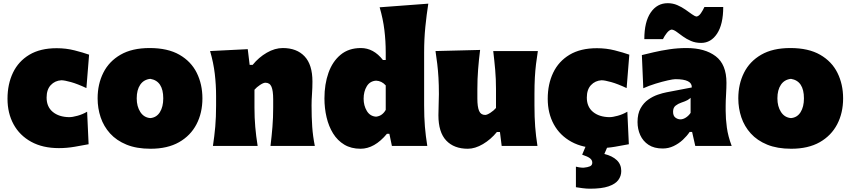

<svg xmlns="http://www.w3.org/2000/svg" viewBox="-20 -902 5257 1187"><path d="M344.2 13.7Q244.1 13.7 172.9 -25.4Q101.6 -64.5 64 -133.3Q26.4 -202.1 26.4 -291.5Q26.4 -381.8 60.1 -452.4Q93.8 -522.9 161.4 -563.5Q229 -604 330.6 -604Q388.2 -604 440.9 -590.6Q493.7 -577.1 530.8 -564L514.2 -357.4Q459 -383.3 418.9 -394.5Q378.9 -405.8 358.9 -405.8Q319.3 -403.3 293.7 -375.7Q268.1 -348.1 268.1 -298.8Q268.1 -241.7 306.2 -210.2Q344.2 -178.7 407.7 -177.7Q427.7 -177.7 459 -186.3Q490.2 -194.8 518.6 -211.4L527.8 -10.3Q492.2 -3.4 442.9 5.1Q393.6 13.7 344.2 13.7Z M910.6 17.6Q824.2 17.6 762.2 -7.8Q700.2 -33.2 660.6 -76.9Q621.1 -120.6 602.3 -176.5Q583.5 -232.4 583.5 -293.9Q583.5 -381.8 618.7 -452.1Q653.8 -522.5 725.1 -563.7Q796.4 -605 905.3 -605Q1017.1 -605 1089.4 -563.5Q1161.6 -522 1196.5 -451.4Q1231.4 -380.9 1231.4 -293.9Q1231.4 -204.1 1194.8 -133.8Q1158.2 -63.5 1086.9 -22.9Q1015.6 17.6 910.6 17.6ZM909.2 -171.9Q947.8 -175.3 968.5 -208.5Q989.3 -241.7 989.3 -293.9Q989.3 -401.4 909.2 -414.6Q868.7 -410.2 846.9 -378.2Q825.2 -346.2 825.2 -293.9Q825.2 -244.1 847.4 -209.7Q869.6 -175.3 909.2 -171.9Z M1296.4 0Q1305.7 -61 1310.8 -119.1Q1315.9 -177.2 1315.9 -250.5V-308.6Q1315.9 -377 1307.9 -445.6Q1299.8 -514.2 1278.8 -586.4L1511.7 -598.1L1523.4 -501H1542Q1579.6 -547.4 1629.4 -576.2Q1679.2 -605 1728.5 -605Q1814.5 -605 1863 -553.7Q1911.6 -502.4 1911.6 -397.5Q1911.6 -358.9 1908.9 -321.3Q1906.2 -283.7 1906.2 -250.5Q1906.2 -177.2 1910.2 -119.1Q1914.1 -61 1926.3 0H1652.3Q1659.7 -61 1664.3 -117.4Q1668.9 -173.8 1668.9 -236.8V-288.6Q1668.9 -340.8 1658.4 -365.7Q1647.9 -390.6 1620.6 -390.6Q1608.4 -390.6 1587.4 -376.7Q1566.4 -362.8 1553.2 -347.2V-236.8Q1553.2 -173.8 1558.1 -117.4Q1563 -61 1572.8 0Z M2209 17.6Q2150.9 17.6 2108.6 -7.8Q2066.4 -33.2 2039.3 -76.9Q2012.2 -120.6 1999 -176.8Q1985.8 -232.9 1985.8 -293.9Q1985.8 -381.3 2010.7 -451.7Q2035.6 -522 2085.7 -563.5Q2135.7 -605 2210.9 -605Q2289.6 -605 2347.2 -531.2H2364.7V-577.6Q2364.7 -647.5 2356.4 -716.1Q2348.1 -784.7 2327.1 -856.9L2627.9 -879.4Q2617.2 -811.5 2609.6 -736.1Q2602.1 -660.6 2602.1 -577.6V-250.5Q2602.1 -177.2 2606.9 -119.1Q2611.8 -61 2621.6 0H2402.8L2387.2 -74.7H2372.1Q2295.4 17.6 2209 17.6ZM2305.2 -180.7Q2325.7 -183.1 2340.3 -194.1Q2355 -205.1 2364.7 -222.7V-374Q2339.8 -401.9 2305.2 -403.3Q2267.1 -400.9 2247.6 -368.7Q2228 -336.4 2228 -291.5Q2228 -249.5 2247.8 -216.3Q2267.6 -183.1 2305.2 -180.7Z M2872.1 17.6Q2786.6 17.6 2738.5 -33.4Q2690.4 -84.5 2690.4 -189.5Q2690.4 -228 2691.9 -257.3Q2693.4 -286.6 2693.4 -319.8Q2693.4 -377.4 2690.7 -422.1Q2688 -466.8 2683.3 -506.3Q2678.7 -545.9 2672.4 -586.4L2948.2 -593.3Q2940.4 -532.2 2935.8 -472.9Q2931.2 -413.6 2931.2 -351.1V-293Q2931.2 -241.2 2941.9 -216.3Q2952.6 -191.4 2979.5 -191.4Q2991.2 -191.4 3012.2 -205.1Q3033.2 -218.8 3046.4 -234.4V-351.1Q3046.4 -413.6 3041.5 -469.5Q3036.6 -525.4 3029.3 -586.4H3305.2Q3298.8 -545.9 3293.9 -506.3Q3289.1 -466.8 3286.6 -422.1Q3284.2 -377.4 3284.2 -319.8V-250.5Q3284.2 -177.2 3288.6 -119.1Q3293 -61 3302.7 0H3081.5L3070.8 -85.9H3051.8Q3014.6 -40 2965.8 -11.2Q2917 17.6 2872.1 17.6Z M3684.1 13.7Q3584 13.7 3512.7 -25.4Q3441.4 -64.5 3403.8 -133.3Q3366.2 -202.1 3366.2 -291.5Q3366.2 -381.8 3399.9 -452.4Q3433.6 -522.9 3501.2 -563.5Q3568.8 -604 3670.4 -604Q3728 -604 3780.8 -590.6Q3833.5 -577.1 3870.6 -564L3854 -357.4Q3798.8 -383.3 3758.8 -394.5Q3718.8 -405.8 3698.7 -405.8Q3659.2 -403.3 3633.5 -375.7Q3607.9 -348.1 3607.9 -298.8Q3607.9 -241.7 3646 -210.2Q3684.1 -178.7 3747.6 -177.7Q3767.6 -177.7 3798.8 -186.3Q3830.1 -194.8 3858.4 -211.4L3867.7 -10.3Q3832 -3.4 3782.7 5.1Q3733.4 13.7 3684.1 13.7ZM3627.4 264.6Q3606 264.6 3579.8 261.2Q3553.7 257.8 3540.5 255.4V128.4Q3547.4 130.4 3560.8 132.6Q3574.2 134.8 3587.9 134.8Q3613.8 132.3 3627.7 126Q3641.6 119.6 3641.6 103.5Q3641.6 87.9 3627.9 76.9Q3614.3 65.9 3579.1 54.2L3618.7 -39.6H3737.8V0L3716.3 49.8Q3765.6 62 3793.2 88.1Q3820.8 114.3 3820.8 155.3Q3820.8 186 3802.7 210.7Q3784.7 235.4 3742.4 250Q3700.2 264.6 3627.4 264.6Z M4077.1 16.1Q4023.9 16.1 3989.5 -6.6Q3955.1 -29.3 3938.2 -66.7Q3921.4 -104 3921.4 -147.5Q3921.4 -198.7 3940.2 -232.4Q3959 -266.1 3987.5 -286.1Q4016.1 -306.2 4046.9 -316.7Q4077.6 -327.1 4101.1 -331.5L4256.8 -361.3Q4259.8 -412.6 4155.3 -412.6Q4142.1 -412.6 4108.2 -405Q4074.2 -397.5 4033 -384.8Q3991.7 -372.1 3957 -356.4L3948.2 -561.5Q3978 -568.8 4022 -579.1Q4065.9 -589.4 4118.2 -597.2Q4170.4 -605 4224.1 -605Q4337.9 -605 4404.5 -554.4Q4471.2 -503.9 4471.2 -390.1Q4471.2 -360.4 4468.8 -318.8Q4466.3 -277.3 4466.3 -248V-216.3Q4466.3 -168 4473.6 -113.8Q4481 -59.6 4503.4 0H4278.3L4258.8 -86.4H4243.7Q4227.1 -61.5 4201.7 -37.8Q4176.3 -14.2 4144.5 1Q4112.8 16.1 4077.1 16.1ZM4187 -164.1Q4202.6 -164.1 4220 -175Q4237.3 -186 4249.5 -204.1V-297.4Q4241.7 -289.6 4230 -283Q4218.3 -276.4 4190.9 -267.1Q4172.9 -261.2 4157 -249Q4141.1 -236.8 4141.1 -210.9Q4141.1 -186 4155.5 -175Q4169.9 -164.1 4187 -164.1ZM4314.5 -636.7Q4279.8 -636.7 4252 -648.7Q4224.1 -660.6 4202.4 -676.5Q4180.7 -692.4 4163.3 -705.1Q4146 -717.8 4132.3 -719.2Q4117.2 -716.8 4102.5 -698.2Q4087.9 -679.7 4078.6 -660.2H3963.4Q3963.4 -767.1 4002.9 -824.7Q4042.5 -882.3 4107.9 -882.3Q4139.6 -882.3 4167.2 -870.4Q4194.8 -858.4 4217.5 -842.5Q4240.2 -826.7 4257.6 -814Q4274.9 -801.3 4286.6 -799.8Q4300.8 -802.2 4313.2 -820.3Q4325.7 -838.4 4335 -858.9H4451.2Q4451.2 -752 4413.3 -694.3Q4375.5 -636.7 4314.5 -636.7Z M4871.6 17.6Q4785.2 17.6 4723.1 -7.8Q4661.1 -33.2 4621.6 -76.9Q4582 -120.6 4563.2 -176.5Q4544.4 -232.4 4544.4 -293.9Q4544.4 -381.8 4579.6 -452.1Q4614.7 -522.5 4686 -563.7Q4757.3 -605 4866.2 -605Q4978 -605 5050.3 -563.5Q5122.6 -522 5157.5 -451.4Q5192.4 -380.9 5192.4 -293.9Q5192.4 -204.1 5155.8 -133.8Q5119.1 -63.5 5047.9 -22.9Q4976.6 17.6 4871.6 17.6ZM4870.1 -171.9Q4908.7 -175.3 4929.4 -208.5Q4950.2 -241.7 4950.2 -293.9Q4950.2 -401.4 4870.1 -414.6Q4829.6 -410.2 4807.9 -378.2Q4786.1 -346.2 4786.1 -293.9Q4786.1 -244.1 4808.3 -209.7Q4830.6 -175.3 4870.1 -171.9Z"/></svg>

Font: Pinar Black
Style: Regular
Weight: 900
Designer: Amin Abedi
Version: Version 3.000